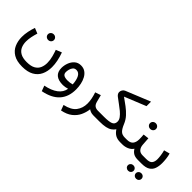

<svg xmlns="http://www.w3.org/2000/svg" viewBox="25 -1512 2601 2601"><g transform="rotate(45 1325.5 -211.5)"><path d="M273.4 -343.8Q273.4 -366.7 290 -382.3Q306.6 -397.9 330.6 -397.9Q354.5 -397.9 370.8 -382.3Q387.2 -366.7 387.2 -343.8Q387.2 -320.8 370.8 -305.2Q354.5 -289.6 330.6 -289.6Q306.6 -289.6 290 -305.2Q273.4 -320.8 273.4 -343.8ZM336.4 127.9Q418 127.9 462.6 101.3Q507.3 74.7 525.1 31.5Q543 -11.7 543 -61Q543 -119.1 527.3 -175.8Q511.7 -232.4 498 -268.6L581.5 -302.2Q604.5 -239.3 616.5 -179.9Q628.4 -120.6 628.4 -66.9Q628.4 15.6 597.9 79.6Q567.4 143.6 502.9 179.7Q438.5 215.8 336.4 215.8Q231 215.8 167.7 177.2Q104.5 138.7 76.4 74.5Q48.3 10.3 48.3 -66.4Q48.3 -118.2 59.1 -172.6Q69.8 -227.1 88.4 -278.8L166 -247.6Q151.9 -202.6 142.1 -155.3Q132.3 -107.9 132.3 -63.5Q132.3 -10.7 151.1 32.7Q169.9 76.2 214.4 102.1Q258.8 127.9 336.4 127.9Z M1072.8 -83.5Q1072.8 201.7 759.8 261.7L731 184.1Q843.3 162.6 910.2 112.5Q977.1 62.5 989.3 -13.2Q970.7 -7.3 946.3 -2.9Q921.9 1.5 903.3 1.5Q725.1 1.5 725.1 -149.9Q725.1 -200.2 743.7 -249Q762.2 -297.9 798.8 -329.8Q835.4 -361.8 890.1 -361.8Q938.5 -361.8 972.9 -338.1Q1007.3 -314.5 1029.5 -274.4Q1051.8 -234.4 1062.3 -184.8Q1072.8 -135.3 1072.8 -83.5ZM905.8 -86.9Q948.7 -86.9 991.2 -99.6Q986.3 -181.6 960.9 -227.8Q935.5 -273.9 889.2 -273.9Q856.9 -273.9 839.1 -252.7Q821.3 -231.4 814.2 -203.1Q807.1 -174.8 807.1 -152.8Q807.1 -117.2 831.5 -102.1Q856 -86.9 905.8 -86.9Z M1488.8 0Q1455.1 0 1432.4 -9Q1409.7 -18.1 1397 -28.3Q1389.6 35.6 1361.6 95.5Q1333.5 155.3 1277.3 199.7Q1221.2 244.1 1128.9 262.2L1100.1 185.1Q1219.2 159.2 1268.1 94.5Q1316.9 29.8 1316.9 -58.6Q1316.9 -100.1 1307.9 -145.8Q1298.8 -191.4 1282.7 -238.8L1363.8 -266.1L1390.1 -164.1Q1400.9 -123 1424.3 -106Q1447.8 -88.9 1483.4 -88.9H1501.5V0Z M1599.6 -473.6Q1655.3 -434.6 1706.3 -396.2Q1757.3 -357.9 1798.3 -313.2Q1839.4 -268.6 1863.3 -209.5Q1889.2 -146.5 1918 -117.7Q1946.8 -88.9 1999 -88.9H2012.7V0H1999Q1944.8 0 1907 -21Q1869.1 -42 1839.4 -87.9Q1819.8 -59.1 1791.7 -39.6Q1763.7 -20 1718.5 -10Q1673.3 0 1601.6 0H1483.4V-88.9H1601.1Q1695.8 -88.9 1736.8 -105.7Q1777.8 -122.6 1777.8 -172.9Q1777.8 -205.1 1755.1 -235.8Q1732.4 -266.6 1696.5 -296.6Q1660.6 -326.7 1619.6 -355.7Q1578.6 -384.8 1542.5 -413.1Q1509.3 -439.5 1509.3 -471.2Q1509.3 -491.7 1521.2 -512.2Q1533.2 -532.7 1555.7 -542L1906.7 -684.6V-598.1Z M2150.9 -298.3 2232.4 -308.1 2240.2 -193.8Q2243.2 -147 2267.8 -117.9Q2292.5 -88.9 2339.4 -88.9H2349.1V0H2338.4Q2284.2 0 2251.7 -19.5Q2219.2 -39.1 2199.2 -74.7Q2172.9 -36.1 2129.9 -18.1Q2086.9 0 2040 0H1994.1V-88.9H2040Q2102.1 -88.9 2128.7 -121.6Q2155.3 -154.3 2155.3 -211.9Q2155.3 -235.4 2154.1 -256.3Q2152.8 -277.3 2150.9 -298.3ZM2103 -469.2Q2103 -492.2 2119.6 -507.8Q2136.2 -523.4 2160.2 -523.4Q2184.1 -523.4 2200.4 -507.8Q2216.8 -492.2 2216.8 -469.2Q2216.8 -446.3 2200.4 -430.7Q2184.1 -415 2160.2 -415Q2136.2 -415 2119.6 -430.7Q2103 -446.3 2103 -469.2Z M2411.1 0H2329.1V-88.9H2410.2Q2475.6 -88.9 2497.8 -117.4Q2520 -146 2520 -194.8Q2520 -222.2 2514.6 -262.7Q2509.3 -303.2 2498 -343.3L2581.5 -365.7Q2593.3 -327.1 2598.1 -282.7Q2603 -238.3 2603 -202.6Q2603 -144 2587.2 -98.4Q2571.3 -52.7 2529.8 -26.4Q2488.3 0 2411.1 0ZM2446.8 145.5Q2446.8 124 2462.6 108.9Q2478.5 93.8 2501 93.8Q2523.9 93.8 2539.6 108.6Q2555.2 123.5 2555.2 145.5Q2555.2 167.5 2539.6 182.4Q2523.9 197.3 2501 197.3Q2478.5 197.3 2462.6 182.1Q2446.8 167 2446.8 145.5ZM2293.9 145.5Q2293.9 124 2309.8 108.9Q2325.7 93.8 2348.1 93.8Q2371.1 93.8 2386.7 108.6Q2402.3 123.5 2402.3 145.5Q2402.3 167.5 2386.7 182.4Q2371.1 197.3 2348.1 197.3Q2325.7 197.3 2309.8 182.1Q2293.9 167 2293.9 145.5Z"/></g></svg>

Font: Vazirmatn RD
Style: Regular
Weight: 400
Designer: Saber Rastikerdar
Foundry: Saber Rastikerdar
Version: Version 32.102